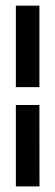

<svg xmlns="http://www.w3.org/2000/svg" viewBox="-20 -546 198 687"><path d="M36.7 121H121.3L121 -170.3H36.7ZM36.7 -234.3H121V-525.7H36.7Z"/></svg>

Font: Jomhuria
Style: Regular
Weight: 400
Designer: Arabic design by Kourosh Beigpour, Latin design by Eben Sorkin, engineering by Lasse Fister and Khaled Hosney
Version: Version 1.0000